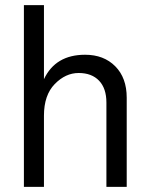

<svg xmlns="http://www.w3.org/2000/svg" viewBox="-20 -727 580 747"><path d="M473 0H394V-328Q394 -383 365.5 -413Q337 -443 286 -443Q235 -443 193 -400Q151 -357 151 -277V0H73V-707H151V-419Q196 -514 311 -514Q384 -514 428.5 -469Q473 -424 473 -347Z"/></svg>

Font: Hind Colombo
Style: Regular
Weight: 400
Designer: Jyotish Sonowal, Aditi Pimprikar
Foundry: Indian Type Foundry
Version: Version 1.000;PS 1.0;hotconv 1.0.86;makeotf.lib2.5.63406; tt